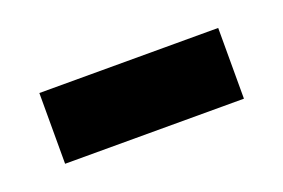

<svg xmlns="http://www.w3.org/2000/svg" viewBox="-33 -386 334 227"><g transform="rotate(-20 134.0 -272.5)"><path d="M22 -228H247V-317H22Z"/></g></svg>

Font: Noto Serif Georgian Condensed SemiBold
Style: Regular
Weight: 600
Width: 3
Designer: Monotype Design Team, Akaki Razmadze
Foundry: Google LLC
Version: Version 2.003